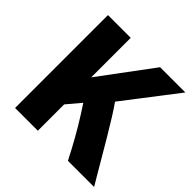

<svg xmlns="http://www.w3.org/2000/svg" viewBox="-187 -915 1086 1086"><g transform="rotate(45 356.5 -371.5)"><path d="M80 0V-743H262V-427L497 -743H699L454.5 -425Q475 -396.5 502.8 -352Q530.5 -307.5 561.5 -255.5Q592.5 -203.5 623.2 -151Q654 -98.5 680 -54Q688.5 -40.5 696.2 -27Q704 -13.5 712 0H503Q497 -10 490.5 -23Q484 -36 472 -59Q437.5 -124 402.5 -182.2Q367.5 -240.5 332 -293.5L262 -210.5V0Z"/></g></svg>

Font: Merriweather Sans Black
Style: Regular
Weight: 900
Designer: Eben Sorkin
Foundry: Eben Sorkin
Version: Version 1.008; ttfautohint (v1.7.19-72a1) -l 8 -r 50 -G 200 